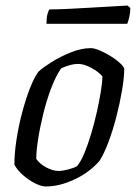

<svg xmlns="http://www.w3.org/2000/svg" viewBox="-20 -674 499 694"><path d="M146 0Q129 0 105.5 -12Q82 -24 61.5 -42.5Q41 -61 32 -79Q32 -119 39.5 -168.5Q47 -218 60 -267Q73 -316 88.5 -355.5Q104 -395 119 -415Q134 -429 165.5 -449Q197 -469 235.5 -484.5Q274 -500 308 -500Q321 -500 340 -492Q359 -484 378.5 -472Q398 -460 412 -447.5Q426 -435 429 -426Q429 -393 421 -346.5Q413 -300 400.5 -251.5Q388 -203 372 -160.5Q356 -118 340 -93Q304 -51 249.5 -25.5Q195 0 146 0ZM193 -56Q204 -56 224.5 -61Q245 -66 258 -73Q272 -89 285 -120.5Q298 -152 309.5 -190.5Q321 -229 330 -269Q339 -309 344.5 -343Q350 -377 350 -398Q337 -414 310.5 -428.5Q284 -443 262 -443Q236 -443 201 -427Q181 -398 164.5 -354Q148 -310 136 -261Q124 -212 117.5 -169Q111 -126 111 -100Q123 -82 147 -69Q171 -56 193 -56ZM148 -588Q148 -609 151.5 -622.5Q155 -636 159 -640Q188 -640 228.5 -642Q269 -644 311.5 -646.5Q354 -649 388.5 -651Q423 -653 441 -654L451 -645Q451 -627 447 -611Q443 -595 440 -588Z"/></svg>

Font: Texturina Light
Style: Italic
Weight: 300
Italic angle: -11°
Designer: Guillermo Torres Carreño
Foundry: Omnibus-Type
Version: Version 1.002; ttfautohint (v1.8.3)